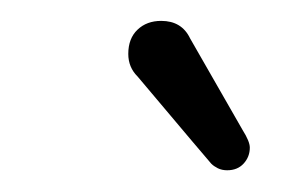

<svg xmlns="http://www.w3.org/2000/svg" viewBox="-20 -720 274 182"><path d="M195.3 -558.6Q205.1 -558.6 210.9 -564.9Q216.8 -571.3 216.8 -580.1Q216.8 -585.9 210 -596.7L160.2 -683.6Q152.3 -700.2 132.8 -700.2Q119.1 -700.2 110.4 -691.9Q101.6 -683.6 101.6 -668.9Q101.6 -656.2 110.4 -647.5Q178.7 -566.4 180.2 -564.9Q181.6 -563.5 183.1 -562.5Q184.6 -561.5 186.5 -560.5Q190.4 -558.6 195.3 -558.6Z"/></svg>

Font: FakePearl
Style: Light
Weight: 350
Version: Version 1.2